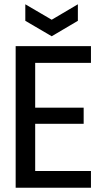

<svg xmlns="http://www.w3.org/2000/svg" viewBox="-20 -875 470 895"><path d="M53 0V-660H144V0ZM99 0V-78H404V0ZM99 -298V-373H370V-298ZM99 -582V-660H404V-582ZM98 -855 221 -783 343 -855V-778L221 -706L98 -778Z"/></svg>

Font: Bricolage Grotesque 72pt SemiCondensed
Style: Regular
Weight: 400
Width: 4
Designer: Mathieu Triay
Foundry: Atelier Triay
Version: Version 1.001;gftools[0.9.33.dev8+g029e19f]